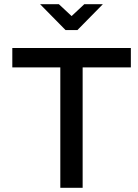

<svg xmlns="http://www.w3.org/2000/svg" viewBox="-20 -900 662 920"><path d="M607 -670H39V-577H269V0H376V-577H607ZM172 -880 294 -756H351L473 -880H384L323 -823L262 -880Z"/></svg>

Font: LT Wave Text Medium
Style: Regular
Weight: 500
Designer: Daniel Lyons
Version: Version 2.5 (Glyphs App)